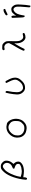

<svg xmlns="http://www.w3.org/2000/svg" viewBox="1880 -2502 741 4540"><g transform="rotate(-90 2250.0 -232.5)"><path d="M289.6 35.6Q291 36.1 294.4 36.1Q297.9 36.1 302.5 34.7Q307.1 33.2 311.5 30.3Q327.6 3.4 327.6 -30.3Q327.6 -33.2 327.1 -52.7L342.8 -50.3Q420.9 -37.1 472.7 -37.1Q510.7 -37.1 550.8 -44.9Q574.7 -49.3 594.2 -56.2Q632.8 -70.3 663.1 -97.2Q691.9 -123 696.8 -149.9Q699.2 -161.1 699.2 -172.9Q699.2 -190.4 694.3 -208.5Q686.5 -238.3 651.4 -274.9L643.1 -283.7L651.4 -293Q690.9 -338.4 702.6 -365.7Q714.8 -393.1 719.2 -424.8Q721.2 -437.5 721.2 -452.6Q721.2 -467.8 717.8 -484.4Q711.4 -511.7 679.2 -543.7Q647 -575.7 617.7 -580.6Q603 -583.5 585.2 -583.5Q567.4 -583.5 546.4 -580.1Q508.8 -574.7 442.4 -497.3Q376 -419.9 328.9 -282.2Q281.7 -144.5 270 1.5Q269 6.3 269 9.8Q269 21 274.9 28.3ZM626.5 -220.7Q645 -202.1 645 -174.6Q645 -147 630.4 -132.3Q623.5 -125.5 614.3 -122.1Q589.8 -107.9 564.2 -100.6Q538.6 -93.3 483.4 -88.4Q474.6 -87.4 464.4 -87.4Q414.1 -87.4 348.1 -109.4L337.9 -113.3L339.4 -124Q351.6 -201.7 380.4 -276.1Q409.2 -350.6 437 -398.4Q469.7 -455.1 495.1 -480Q515.1 -500 545.9 -520.5Q568.4 -535.2 588.6 -535.2Q608.9 -535.2 626 -521.5Q657.2 -497.1 665 -466.3Q668.9 -452.1 668.9 -437.3Q668.9 -422.4 664.1 -406.2Q655.3 -377.4 634.8 -353.5Q614.3 -329.6 584.5 -318.8Q561 -310.1 538.6 -296.4L531.7 -282.7Q531.2 -281.2 531.2 -280.3Q531.2 -270 536.1 -262.7Q577.6 -250.5 607.9 -234.4Q618.7 -228.5 626.5 -220.7ZM536.1 -262.7Q537.1 -260.7 538.6 -259.8L531.7 -263.7Q534.2 -263.2 536.1 -262.7ZM531.7 -282.7 530.3 -280.3 531.7 -285.2Q531.7 -283.7 531.7 -282.7ZM538.6 -296.4Q536.6 -295.4 535.2 -294.4L540 -299.8ZM614.3 -122.1 615.2 -122.6Q614.7 -122.1 614.3 -122.1Z M1571.8 -47.4Q1543 -26.4 1493.2 -26.4Q1461.4 -26.4 1429.7 -34.2Q1388.7 -43.9 1355.5 -78.1Q1322.3 -112.3 1317.9 -162.1Q1316.9 -176.3 1316.9 -189.9Q1316.9 -221.2 1323.2 -248Q1332.5 -288.6 1371.3 -332.5Q1410.2 -376.5 1450.7 -391.1Q1482.4 -402.8 1510.3 -402.8Q1535.6 -402.8 1559.6 -392.6Q1577.1 -385.3 1592.8 -374Q1608.4 -362.8 1618.7 -352.5Q1637.7 -334 1646 -312.5Q1658.7 -280.8 1658.7 -247.1Q1658.7 -213.4 1656.7 -183.6Q1654.8 -153.8 1644 -130.1Q1633.3 -106.4 1612.3 -85.4Q1591.3 -64.5 1571.8 -47.4ZM1711.4 -221.7Q1711.4 -261.2 1700.2 -304.2Q1686 -357.9 1654.8 -395Q1624.5 -430.7 1601.6 -437.5Q1576.7 -444.8 1532.7 -449.7Q1522.9 -450.7 1515.6 -450.7Q1493.7 -450.7 1475.8 -447.5Q1458 -444.3 1441.4 -439.5Q1392.6 -424.8 1354 -387.7Q1314.5 -350.6 1291.5 -306.6Q1269 -263.2 1266.1 -212.9Q1265.6 -203.1 1265.6 -193.8Q1265.6 -127.4 1291 -81.1Q1306.2 -54.2 1327.1 -32.7Q1355 -4.9 1392.1 8.3Q1437 23.9 1487.8 27.8Q1527.8 27.8 1562 15.1Q1602.5 -0.5 1641.1 -39.6Q1670.9 -69.3 1687.5 -107.9Q1711.4 -163.1 1711.4 -221.7Z M2285.6 -198.2Q2285.6 -157.2 2297.4 -124Q2313 -81.5 2347.2 -49.8Q2379.9 -18.6 2420.4 -11.2Q2431.6 -10.3 2441.9 -10.3Q2479.5 -10.3 2512.7 -20.5Q2554.7 -33.2 2595.2 -73.7Q2637.2 -115.7 2656.5 -146.7Q2675.8 -177.7 2681.6 -216.8Q2684.1 -231.9 2684.1 -247.1Q2684.1 -271.5 2678.2 -296.9Q2668 -338.4 2647.5 -381.6Q2627 -424.8 2603 -465.3L2589.4 -472.2Q2587.9 -472.7 2584.5 -472.7Q2581.1 -472.7 2575.4 -471.2Q2569.8 -469.7 2564.9 -465.8Q2559.6 -459 2557.6 -450.2Q2576.2 -409.2 2597.4 -368.7Q2618.7 -328.1 2630.9 -280.8Q2635.7 -262.7 2635.7 -245.1Q2635.7 -214.4 2621.1 -187Q2599.1 -146 2570.3 -117.7Q2544.9 -92.3 2521.2 -78.9Q2497.6 -65.4 2457 -59.1Q2450.2 -58.1 2443.4 -58.1Q2406.7 -58.1 2377 -90.3Q2343.8 -126.5 2340.3 -183.6Q2339.8 -197.3 2339.8 -211.4Q2339.8 -253.9 2346.2 -301.8Q2355 -364.3 2366.7 -426.8Q2367.7 -432.1 2367.7 -437.5Q2367.7 -452.6 2360.8 -463.4L2347.2 -470.2Q2345.7 -470.7 2343.8 -470.7Q2341.8 -470.7 2338.4 -470.2Q2332.5 -469.2 2327.1 -465.8Q2304.7 -378.4 2293 -283.7Q2285.6 -225.6 2285.6 -198.2Z M3494.6 -217.8Q3494.6 -167 3508.8 -120.6Q3522.5 -75.2 3556.6 -39.6Q3588.9 -4.9 3632.8 0.5Q3660.2 0.5 3685.5 -5.6Q3710.9 -11.7 3731.4 -23.4L3738.8 -37.1Q3739.3 -38.1 3739.3 -39.1Q3739.3 -50.8 3732.4 -60.1L3719.7 -66.4Q3687 -59.1 3657.2 -54.2Q3651.4 -53.2 3645.5 -53.2Q3616.7 -53.2 3595.2 -75.2Q3568.4 -103.5 3557.6 -133.3Q3548.3 -160.6 3546.4 -199.7Q3545.4 -218.8 3545.4 -234.9Q3545.4 -251 3545.4 -267.1Q3545.4 -283.2 3546.1 -316.7Q3546.9 -350.1 3546.9 -367.2Q3546.9 -426.8 3542 -450.2Q3535.6 -479 3504.9 -512.7Q3475.1 -544.9 3444.3 -547.4Q3408.7 -550.3 3379.9 -550.3Q3356.4 -550.3 3339.4 -537.6L3332.5 -522.9Q3332 -521.5 3332 -520.5Q3332 -509.3 3337.4 -501.5L3352.5 -494.1Q3354 -494.1 3356.4 -494.1Q3358.9 -494.1 3363.3 -494.6Q3374.5 -495.1 3391.6 -499Q3399.9 -501 3408.9 -501Q3418 -501 3428.2 -498Q3446.3 -492.7 3463.4 -479Q3498.5 -450.7 3500.5 -392.1V-388.7Q3454.1 -295.4 3404.8 -214.8Q3356.9 -136.2 3320.8 -51.3Q3320.3 -49.8 3320.3 -48.8Q3320.3 -36.6 3326.2 -27.8L3340.3 -21Q3341.3 -20.5 3344.7 -20.5Q3348.1 -20.5 3353.3 -22.2Q3358.4 -23.9 3363.3 -27.8Q3386.2 -77.6 3413.6 -126.5Q3440.9 -175.3 3470.2 -224.6L3494.6 -265.1Z M4308.6 -492.2Q4308.6 -504.4 4302.7 -513.2L4289.1 -520Q4252.4 -519.5 4223.1 -503.7Q4193.8 -487.8 4164.6 -467.8L4157.7 -452.6Q4157.2 -451.2 4157.2 -450.2Q4157.2 -438 4163.6 -430.2Q4170.9 -424.8 4180.2 -422.9Q4210.4 -435.5 4239.5 -452.1Q4268.6 -468.8 4302.2 -478L4308.1 -489.7Q4308.6 -491.2 4308.6 -492.2ZM4367.7 116.7Q4369.1 117.2 4372.1 117.2Q4380.4 117.2 4387.7 112.8Q4398.4 61 4403.1 2.7Q4407.7 -55.7 4410.6 -97.7Q4413.6 -139.6 4413.6 -159.4Q4413.6 -179.2 4413.1 -189.5Q4411.6 -223.1 4404.5 -244.6Q4397.5 -266.1 4380.9 -288.1Q4364.7 -310.1 4347.7 -322.3Q4330.1 -335 4298.8 -335Q4276.4 -335 4256.3 -328.6Q4233.4 -321.3 4212.9 -302.7Q4191.4 -283.2 4174.8 -259.3L4148.4 -220.7Q4150.9 -271 4150.9 -278.8Q4150.9 -286.6 4148.7 -299.3Q4146.5 -312 4140.6 -325.2L4127.4 -331.5Q4126 -332 4125 -332Q4113.8 -332 4106 -326.7L4097.2 -308.6Q4105 -108.9 4106.7 -79.3Q4108.4 -49.8 4119.1 -26.4L4132.3 -20Q4133.8 -19.5 4136.7 -19.5Q4145 -19.5 4151.9 -23.9Q4159.7 -84.5 4174.8 -141.1Q4190.9 -202.6 4218.3 -234.9Q4246.1 -268.1 4275.9 -279.8Q4286.1 -284.2 4294.7 -284.2Q4303.2 -284.2 4310.1 -282.2Q4330.6 -275.9 4345.7 -252.4Q4361.8 -227.1 4362.3 -190.9Q4362.3 -181.2 4362.3 -171.1Q4362.3 -161.1 4362.3 -150.9Q4361.8 -130.4 4361.3 -108.9Q4359.9 -65.4 4354 -15.6Q4348.1 33.2 4346.2 83.5Q4346.2 98.6 4353.5 109.9Z"/></g></svg>

Font: NaikaiFont
Style: ExtraLight
Weight: 200
Version: Version 1.89